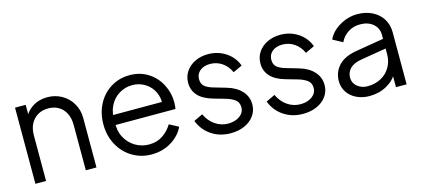

<svg xmlns="http://www.w3.org/2000/svg" viewBox="-50 -921 2868 1306"><g transform="rotate(-15 1384.0 -268.0)"><path d="M77 -536H152V-432L135 -436Q155 -488 200.5 -518Q246 -548 306 -548Q362 -548 408 -522Q454 -496 480.5 -450Q507 -404 507 -348V0H432V-319Q432 -367 414.5 -401.5Q397 -436 365.5 -454.5Q334 -473 293 -473Q230 -473 191 -431.5Q152 -390 152 -319V0H77Z M628 -270Q628 -349 661.5 -412.5Q695 -476 754 -512Q813 -548 886 -548Q960 -548 1016 -512Q1072 -476 1102.5 -417Q1133 -358 1133 -293Q1133 -268 1129 -245H676V-315H1086L1050 -285Q1058 -338 1037.5 -382.5Q1017 -427 976 -452.5Q935 -478 886 -478Q836 -478 793 -452Q750 -426 726.5 -378Q703 -330 708 -269Q703 -207 728 -159Q753 -111 797.5 -84.5Q842 -58 894 -58Q949 -58 989.5 -84.5Q1030 -111 1058 -156L1122 -122Q1096 -65 1034.5 -26.5Q973 12 894 12Q820 12 759 -24.5Q698 -61 663 -125.5Q628 -190 628 -270Z M1232 -133 1295 -163Q1318 -113 1359.5 -84.5Q1401 -56 1451 -56Q1500 -56 1532.5 -79.5Q1565 -103 1565 -141Q1565 -177 1538.5 -195.5Q1512 -214 1475 -224L1398 -246Q1326 -266 1292 -303.5Q1258 -341 1258 -393Q1258 -439 1282 -474Q1306 -509 1347 -528.5Q1388 -548 1438 -548Q1507 -548 1562 -512Q1617 -476 1640 -414L1576 -384Q1556 -429 1518.5 -454.5Q1481 -480 1435 -480Q1390 -480 1363 -457.5Q1336 -435 1336 -399Q1336 -363 1359 -346Q1382 -329 1415 -320L1504 -294Q1569 -275 1605.5 -235Q1642 -195 1642 -141Q1642 -97 1617.5 -62Q1593 -27 1549.5 -7.5Q1506 12 1451 12Q1374 12 1316 -27Q1258 -66 1232 -133Z M1741 -133 1804 -163Q1827 -113 1868.5 -84.5Q1910 -56 1960 -56Q2009 -56 2041.5 -79.5Q2074 -103 2074 -141Q2074 -177 2047.5 -195.5Q2021 -214 1984 -224L1907 -246Q1835 -266 1801 -303.5Q1767 -341 1767 -393Q1767 -439 1791 -474Q1815 -509 1856 -528.5Q1897 -548 1947 -548Q2016 -548 2071 -512Q2126 -476 2149 -414L2085 -384Q2065 -429 2027.5 -454.5Q1990 -480 1944 -480Q1899 -480 1872 -457.5Q1845 -435 1845 -399Q1845 -363 1868 -346Q1891 -329 1924 -320L2013 -294Q2078 -275 2114.5 -235Q2151 -195 2151 -141Q2151 -97 2126.5 -62Q2102 -27 2058.5 -7.5Q2015 12 1960 12Q1883 12 1825 -27Q1767 -66 1741 -133Z M2251 -139Q2251 -204 2293.5 -249Q2336 -294 2422 -308L2632 -343V-275L2440 -243Q2384 -234 2357.5 -207.5Q2331 -181 2331 -142Q2331 -106 2360 -81Q2389 -56 2433 -56Q2486 -56 2528 -79Q2570 -102 2593 -142.5Q2616 -183 2616 -232V-368Q2616 -416 2581 -446Q2546 -476 2490 -476Q2442 -476 2405 -452Q2368 -428 2349 -388L2281 -425Q2304 -477 2363.5 -512.5Q2423 -548 2490 -548Q2548 -548 2594 -525Q2640 -502 2665.5 -461Q2691 -420 2691 -368V0H2616V-107L2627 -96Q2605 -49 2550.5 -18.5Q2496 12 2428 12Q2378 12 2337.5 -7.5Q2297 -27 2274 -61.5Q2251 -96 2251 -139Z"/></g></svg>

Font: Trafiko Sans Variable
Style: Regular
Weight: 400
Designer: Gumpita Rahayu / Trafiko
Foundry: Tokotype / Trafiko
Version: Version 0.001;FEAKit 1.0